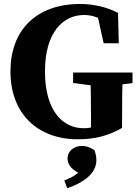

<svg xmlns="http://www.w3.org/2000/svg" viewBox="-20 -696 715 985"><path d="M379.7 18.6C468.4 18.6 536.4 -0.1 606.2 -39.7V-81.5C606.2 -164.6 607.2 -243.7 609.2 -323.8H443.9C445.9 -242 446.9 -166.2 446.9 -85.1V-9.1L522.9 -73.4C479.6 -49.7 451.3 -38.2 409.5 -38.2C298.9 -38.2 210.7 -131.3 210.7 -329.9C210.7 -528.9 302.9 -619.1 411.2 -619.1C454.9 -619.1 497 -604.3 545.9 -565.9V-618.6L476.7 -632.8L511.8 -474H589.4L585.4 -629.8C527.2 -660.6 457.3 -675.6 391.6 -675.6C164.8 -675.6 33.6 -540.3 33.6 -329.9C33.6 -111.6 173.9 18.6 379.7 18.6ZM355.1 -270.1 477.1 -254.3H542.6L659.8 -270.1V-323.8H355.1V-270.1ZM474.4 126.4C474.4 109.1 471.7 94.9 464.7 74.6C438.4 57.3 421.3 52.7 399.5 52.7C358.8 52.7 326.4 79.9 326.4 117.3C326.4 154.6 357 182.5 402.6 198.7L418.1 138.5C392.7 191.1 363.1 208.1 309.8 229.9L324.8 269.5C407.1 242.2 474.4 194.2 474.4 126.4Z"/></svg>

Font: Source Serif Variable
Style: Regular
Weight: 389
Designer: Frank Grießhammer
Foundry: Adobe Systems Incorporated
Version: Version 3.001;hotconv 1.0.111;makeotfexe 2.5.65597